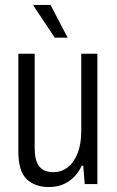

<svg xmlns="http://www.w3.org/2000/svg" viewBox="-20 -743 472 775"><path d="M177 12Q121 12 87.5 -20Q54 -52 54 -132V-526H120V-144Q120 -120 124.5 -102Q129 -84 138 -72Q147 -60 161.5 -54Q176 -48 197 -48Q227 -48 252 -66.5Q277 -85 292.5 -122.5Q308 -160 308 -215V-526H373V0H322L316 -74H310Q295 -43 274 -24Q253 -5 229 3.5Q205 12 177 12ZM253 -591H201L115 -720V-723H184Z"/></svg>

Font: Archivo Condensed Light
Style: Regular
Weight: 300
Width: 3
Designer: Hector Gatti
Foundry: Omnibus-Type
Version: Version 2.001